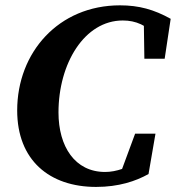

<svg xmlns="http://www.w3.org/2000/svg" viewBox="-20 -696 673 734"><path d="M347.3 18.6C433.8 18.6 499.1 -3.4 547.8 -30.7L574.4 -185.1H496.6L437.1 -24.2L512.5 -80.4C469.8 -56.5 426.4 -38.6 381.8 -38.6C266.5 -38.6 203.6 -135.5 203.6 -266.2C203.6 -453.4 302.9 -617.7 449.5 -617.7C499.9 -617.7 540.1 -599.1 580.1 -557.4L529.7 -619.7L531.9 -471.4H609.5L632.5 -624.1C568.4 -659.7 511 -675.6 438.6 -675.6C203.9 -675.6 45.7 -495.5 45.7 -273.8C45.7 -83.8 168.8 18.6 347.3 18.6Z"/></svg>

Font: Source Serif Variable
Style: Italic
Weight: 389
Italic angle: -12°
Designer: Frank Grießhammer
Foundry: Adobe Systems Incorporated
Version: Version 3.001;hotconv 1.0.111;makeotfexe 2.5.65597